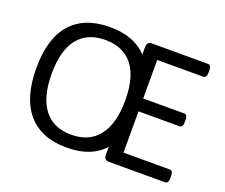

<svg xmlns="http://www.w3.org/2000/svg" viewBox="-117 -884 1249 1067"><g transform="rotate(20 507.5 -350.0)"><path d="M365 6Q215 6 136 -85.5Q57 -177 57 -352Q57 -528 136 -617Q215 -706 365 -706Q523 -706 600 -606L585 -586V-670Q585 -700 615 -700H945Q965 -700 965 -670V-654Q965 -624 945 -624H673V-396H915Q935 -396 935 -366V-350Q935 -320 915 -320H673V-76H946Q966 -76 966 -46V-30Q966 0 946 0H615Q585 0 585 -30V-116L600 -96Q524 6 365 6ZM365 -70Q471 -70 527 -142Q583 -214 583 -352Q583 -490 527 -560Q471 -630 365 -630Q259 -630 203.5 -560Q148 -490 148 -352Q148 -214 203.5 -142Q259 -70 365 -70Z"/></g></svg>

Font: Asap
Style: Regular
Weight: 400
Designer: Pablo Cosgaya
Foundry: Omnibus-Type
Version: Version 3.001